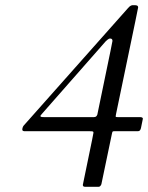

<svg xmlns="http://www.w3.org/2000/svg" viewBox="-20 -693 564 731"><path d="M75.2 -193.4H317.9C332 -193.4 335.9 -193.4 335.9 -188C335.9 -186 335.4 -182.6 295.4 10.7C295.4 14.6 296.9 18.1 303.2 18.1H356C361.8 18.1 365.7 10.3 366.2 7.3L406.2 -184.1C408.2 -192.9 408.2 -193.4 415.5 -193.4H504.4C511.7 -193.4 514.6 -197.3 516.6 -205.1L523.9 -240.7C523.9 -247.1 516.6 -247.1 510.3 -247.1H428.7C422.4 -247.1 420.4 -247.1 420.4 -250.5C420.4 -252.4 420.9 -255.4 421.9 -259.3C505.9 -662.1 505.9 -663.6 505.9 -664.6C505.9 -673.3 498 -673.3 488.8 -673.3C481.4 -673.3 477.1 -673.3 467.3 -662.1L69.8 -214.4C67.4 -211.4 64.9 -205.1 64.9 -199.7C64.9 -193.8 70.8 -193.4 75.2 -193.4ZM148.4 -247.1C137.7 -247.1 133.8 -248 133.8 -251.5C133.8 -252.9 139.2 -258.8 141.1 -261.2L382.8 -536.1C387.2 -540 393.6 -546.4 398.9 -546.4C406.2 -546.4 408.2 -542.5 408.2 -537.1C408.2 -534.2 407.2 -530.8 350.6 -256.8C348.6 -252 346.2 -247.1 337.9 -247.1Z"/></svg>

Font: Cardo
Style: Italic
Weight: 400
Designer: David J. Perry
Foundry: David J. Perry
Version: Version 0.99